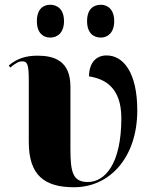

<svg xmlns="http://www.w3.org/2000/svg" viewBox="-20 -777 646 807"><path d="M404 -619C431 -619 460 -638 460 -688C460 -739 431 -757 404 -757C373 -757 346 -739 346 -688C346 -638 373 -619 404 -619ZM191 -619C220 -619 249 -638 249 -688C249 -739 220 -757 191 -757C162 -757 135 -739 135 -688C135 -638 162 -619 191 -619ZM291 10C443 10 557 -117 557 -313C557 -473 498 -544 428 -544C387 -544 355 -517 354 -456C417 -446 490 -413 490 -280C490 -86 420 -12 349 -12C286 -12 276 -53 276 -151V-413C276 -522 207 -543 138 -543C86 -543 51 -530 17 -502L23 -493C47 -513 61 -520 75 -519C94 -519 101 -507 101 -441V-180C101 -40 167 10 291 10Z"/></svg>

Font: Noto Serif Display ExtraBold
Style: Regular
Weight: 800
Designer: Monotype Design Team
Foundry: Monotype Imaging Inc.
Version: Version 2.009